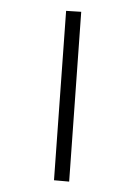

<svg xmlns="http://www.w3.org/2000/svg" viewBox="-168 -788 727 1031"><g transform="rotate(20 196.0 -272.0)"><path d="M281 178 31 -699 109 -722 360 157Z"/></g></svg>

Font: EauTestText Semibold
Style: Regular
Weight: 600
Designer: Christian Thalmann (Catharsis Fonts)
Version: Version 0.001;PS 000.001;hotconv 1.0.88;makeotf.lib2.5.64775